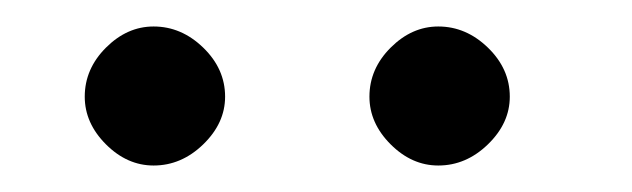

<svg xmlns="http://www.w3.org/2000/svg" viewBox="-20 -689 477 145"><path d="M44 -616Q44 -637 60 -653Q76 -669 96 -669Q117 -669 133.5 -653Q150 -637 150 -616Q150 -596 133.5 -580Q117 -564 96 -564Q76 -564 60 -580Q44 -596 44 -616ZM259 -616Q259 -637 275 -653Q291 -669 311 -669Q332 -669 348.5 -653Q365 -637 365 -616Q365 -596 348.5 -580Q332 -564 311 -564Q291 -564 275 -580Q259 -596 259 -616Z"/></svg>

Font: Bellota Text
Style: Bold
Weight: 700
Designer: Kemie Guaida
Foundry: Kemie Guaida
Version: Version 4.001